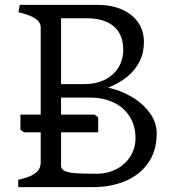

<svg xmlns="http://www.w3.org/2000/svg" viewBox="-20 -770 725 790"><path d="M147.5 -101.8V-656.5Q147.5 -678.8 124.8 -693.9Q102 -709 55.8 -719.5L61.2 -750H381.2Q438.2 -750 481.5 -731Q524.8 -712 548.5 -677.5Q572.2 -643 572.2 -596.2Q572.2 -552.2 554.2 -516.6Q536.2 -481 503.5 -454.4Q470.8 -427.8 424.8 -409.2Q471.8 -399.8 518.2 -373.6Q564.8 -347.5 595.2 -306.9Q625.8 -266.2 624.8 -216.5Q623.5 -146.2 588.4 -97.5Q553.2 -48.8 494 -24.4Q434.8 0 361.8 0H55V-30.5Q86.5 -37.2 106.1 -46.2Q125.8 -55.2 136.6 -68.5Q147.5 -81.8 147.5 -101.8ZM537.5 -201.5Q537.5 -251.8 514 -289.6Q490.5 -327.5 448 -348Q405.5 -368.5 350.2 -368.5H231.2V-87.5Q231.2 -73 247.8 -66Q264.2 -59 293.9 -57.1Q323.5 -55.2 378 -55.2Q423.2 -55.2 459.6 -74.5Q496 -93.8 516.8 -127.2Q537.5 -160.8 537.5 -201.5ZM487.2 -566.5Q487.2 -606.8 469.9 -635.6Q452.5 -664.5 419.2 -679.6Q386 -694.8 338.8 -694.8H231.2V-423.8H328.2Q373.5 -423.8 409.6 -441.1Q445.8 -458.5 466.5 -491Q487.2 -523.5 487.2 -566.5ZM64 -236.5V-298.5H369L384 -287.5V-225.5H79Z"/></svg>

Font: TMT Limkin
Style: Regular
Weight: 400
Designer: Gabriel Drozdov
Version: Version 1.000;Glyphs 3.1.2 (3151)